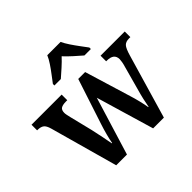

<svg xmlns="http://www.w3.org/2000/svg" viewBox="-183 -964 1162 1162"><g transform="rotate(-45 398.0 -383.0)"><path d="M67 -435Q58 -467 43.5 -477.5Q29 -488 2 -488H-1V-536H257V-488H246Q218 -488 204 -479.5Q190 -471 190 -446Q190 -438 192.5 -426Q195 -414 198 -402L234 -256Q242 -220 250.5 -178.5Q259 -137 263 -113H266Q270 -137 279.5 -173Q289 -209 299 -239L395 -532H454L544 -236Q553 -208 562 -171Q571 -134 574 -112H577Q581 -136 588 -167Q595 -198 606 -236L648 -389Q652 -402 654.5 -416.5Q657 -431 657 -439Q657 -488 596 -488H590V-536H797V-488H785Q758 -488 744 -473.5Q730 -459 716 -410L596 0H504L394 -372L280 0H188ZM265 -619Q279 -638 299 -664Q319 -690 337 -717Q355 -744 364 -766H478Q488 -744 506 -717Q524 -690 543.5 -664Q563 -638 577 -619V-606H522Q501 -624 471.5 -650.5Q442 -677 421 -700Q400 -677 371 -651Q342 -625 320 -606H265Z"/></g></svg>

Font: Noto Serif Hebrew SemiCondensed SemiBold
Style: Regular
Weight: 600
Width: 4
Designer: Monotype Design Team
Foundry: Monotype Imaging Inc.
Version: Version 2.004; ttfautohint (v1.8.4.7-5d5b)